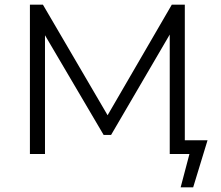

<svg xmlns="http://www.w3.org/2000/svg" viewBox="-20 -664 952 828"><path d="M875 -59 813 144H759L797 0H712V-515L459 -82H427L174 -512V0H109V-644H165L444 -167L721 -644H777V-59Z"/></svg>

Font: Montserrat Ace
Style: Regular
Weight: 400
Designer: Julieta Ulanovsky
Foundry: Julieta Ulanovsky
Version: Version 1